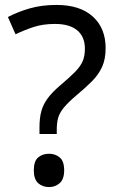

<svg xmlns="http://www.w3.org/2000/svg" viewBox="-20 -744 474 778"><path d="M140 -228Q140 -266 147.5 -293.5Q155 -321 173.5 -346Q192 -371 224 -398Q263 -431 284.5 -453Q306 -475 315 -496Q324 -517 324 -547Q324 -595 293 -621Q262 -647 203 -647Q154 -647 116 -634.5Q78 -622 43 -605L12 -675Q52 -696 100.5 -710Q149 -724 209 -724Q304 -724 356 -677Q408 -630 408 -549Q408 -504 393.5 -472.5Q379 -441 352.5 -414.5Q326 -388 290 -358Q257 -330 239.5 -309Q222 -288 216 -267.5Q210 -247 210 -218V-201H140ZM117 -54Q117 -91 134.5 -106Q152 -121 179 -121Q204 -121 222 -106Q240 -91 240 -54Q240 -18 222 -2Q204 14 179 14Q152 14 134.5 -2Q117 -18 117 -54Z"/></svg>

Font: uguzrati15
Style: Book
Weight: 400
Designer: Jelle Bosma - Monotype Design Team, Universal Thirst
Foundry: Monotype Imaging Inc.
Version: Version 2.106